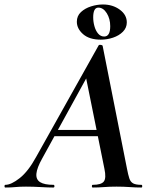

<svg xmlns="http://www.w3.org/2000/svg" viewBox="-58 -837 683 857"><path d="M-34 0Q-38 0 -38 -6Q-38 -12 -34 -12Q-8 -12 30 -42Q68 -72 103 -136L382.1 -634.1Q384 -638 391.5 -636.8Q399 -635.5 400 -633L508.8 -84Q514 -57 519.2 -41Q524.4 -25 536.3 -18.5Q548.3 -12 573 -12Q577 -12 577 -6Q577 0 573 0Q547.3 0 520.4 -2Q493.6 -4 462.3 -4Q431 -4 406.5 -2Q382 0 356 0Q352 0 352 -6Q352 -12 356 -12Q394 -12 405.5 -27Q417 -42 408 -84L323 -505L379 -582L130 -129Q107 -88 104.5 -62Q102 -36 121 -24Q140 -12 181 -12Q185 -12 185 -6Q185 0 180 0Q156.6 0 123.3 -2Q90 -4 58 -4Q29 -4 10.5 -2Q-8 0 -34 0ZM171 -229 186 -257H405L407 -229ZM392 -660Q340.8 -660 312.9 -684.5Q285 -709 285 -740Q285 -766 303.2 -783Q321.4 -800 348.3 -808.5Q375.2 -817 401.4 -817Q445 -817 476.5 -794Q508 -771 508 -737Q508 -713 490.7 -695.5Q473.4 -678 446.7 -669Q420 -660 392 -660ZM407 -674Q434 -674 434 -720Q434 -753.4 418.5 -778.2Q403 -803 381 -803Q358 -803 358 -759.5Q358 -740 363.5 -720Q369 -700 380 -687Q391 -674 407 -674Z"/></svg>

Font: Cormorant Garamond Light
Style: Italic
Weight: 300
Italic angle: -10°
Designer: Christian Thalmann (Catharsis Fonts)
Foundry: Catharsis Fonts
Version: Version 4.001